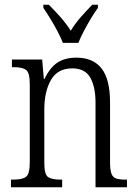

<svg xmlns="http://www.w3.org/2000/svg" viewBox="-20 -786 577 806"><path d="M26 0V-32H36Q74 -32 89.5 -44Q105 -56 105 -105V-433Q105 -481 89.5 -492.5Q74 -504 38 -504H30V-536H157L164 -455H167Q190 -503 221.5 -523.5Q253 -544 301 -544Q371 -544 406.5 -498.5Q442 -453 442 -355V-105Q442 -72 448 -56.5Q454 -41 468 -36.5Q482 -32 507 -32H513V0H381V-355Q381 -421 359 -460Q337 -499 283 -499Q222 -499 194 -450.5Q166 -402 166 -326V-102Q166 -54 181.5 -43Q197 -32 234 -32H241V0ZM244 -606Q235 -629 221 -655.5Q207 -682 191 -708Q175 -734 162 -753V-766H185Q212 -739 234.5 -713.5Q257 -688 277 -657Q296 -688 318.5 -713.5Q341 -739 367 -766H391V-753Q377 -734 361.5 -708Q346 -682 332 -655.5Q318 -629 309 -606Z"/></svg>

Font: Noto Serif Condensed Light
Style: Regular
Weight: 300
Width: 3
Designer: Monotype Design Team
Foundry: Monotype Imaging Inc.
Version: Version 2.013